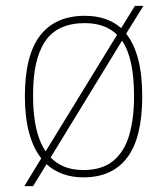

<svg xmlns="http://www.w3.org/2000/svg" viewBox="-20 -596 571 656"><path d="M121 -55Q94 -89 79.5 -142Q65 -195 65 -267Q65 -407 117 -474.5Q169 -542 270 -542Q346 -542 394 -500L441 -576H470L411 -481Q438 -447 452 -394Q466 -341 466 -267Q466 -126 415 -58Q364 10 265 10Q227 10 195 -1.5Q163 -13 139 -35L93 40H63ZM265 -15Q329 -15 367 -46.5Q405 -78 421.5 -134.5Q438 -191 438 -267Q438 -332 428 -379Q418 -426 397 -457L153 -58Q173 -37 201 -26Q229 -15 265 -15ZM380 -477Q360 -497 332.5 -507Q305 -517 270 -517Q176 -517 134 -454.5Q92 -392 93 -267Q93 -206 103.5 -158.5Q114 -111 136 -79Z"/></svg>

Font: Noto Serif Lao Thin
Style: Regular
Weight: 250
Designer: Monotype Design Team
Foundry: Monotype Imaging Inc.
Version: Version 2.003